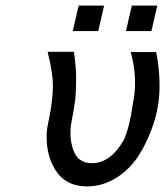

<svg xmlns="http://www.w3.org/2000/svg" viewBox="-20 -657 590 686"><path d="M240 -546 261 -637H352L331 -546ZM430 -546 451 -637H542L521 -546ZM150 -472H244Q252 -421 252 -376Q252 -332 249 -302Q244 -265 234 -213Q227 -163 242 -121Q258 -74 309 -74Q374 -74 422 -156Q443 -202 454 -282Q474 -375 447 -471H538Q551 -408 550 -342Q549 -276 528 -213Q507 -150 475 -100.5Q443 -51 394.5 -21Q346 9 291 9Q214 9 177 -51Q140 -111 148 -196Q148 -198 152 -217Q156 -236 159.5 -255.5Q163 -275 166 -302Q169 -329 169 -349Q169 -399 150 -472Z"/></svg>

Font: Coval
Style: Light Italic
Weight: 300
Foundry: Context Ltd
Version: Version 001.000